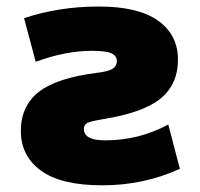

<svg xmlns="http://www.w3.org/2000/svg" viewBox="-20 -550 605 580"><path d="M273.4 -330.1Q307.6 -334 320.3 -342.3Q333 -350.6 333 -365.7Q333 -380.9 316.9 -388.7Q300.8 -396.5 257.8 -396.5Q177.7 -396.5 87.9 -363.3L52.7 -495.1Q158.2 -530.3 278.3 -530.3Q398.4 -530.3 458 -487.3Q517.6 -444.3 517.6 -370.1Q517.6 -295.9 465.8 -252.9Q414.1 -210 293 -190.4Q252.9 -183.6 243.2 -178.2Q233.4 -172.9 233.4 -160.2Q233.4 -126 297.9 -126Q399.4 -126 488.3 -173.8L523.4 -40Q414.1 9.8 289.1 9.8Q164.1 9.8 103.5 -34.7Q43 -79.1 43 -154.3Q43 -229.5 96.7 -272Q150.4 -314.5 273.4 -330.1Z"/></svg>

Font: GenEi M Gothic v2 Black
Style: Regular
Weight: 900
Version: Version 2.0